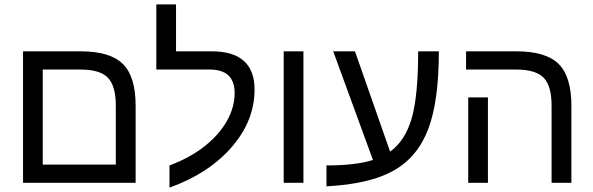

<svg xmlns="http://www.w3.org/2000/svg" viewBox="-20 -833 2704 875"><path d="M598.1 0V-351.1C598.1 -439.6 578.8 -503.1 540 -541.5C501.3 -579.9 437 -599.1 347.2 -599.1H85V0ZM174.8 -516.1H346.2C406.1 -516.1 448 -503.6 471.9 -478.5C495.8 -453.5 507.8 -411.3 507.8 -352.1V-83H174.8Z M752.4 -79.1V22C870.9 -20.3 965.2 -81.6 1035.2 -161.9C1105.1 -242.1 1140.1 -329.8 1140.1 -424.8C1140.1 -541 1074.9 -599.1 944.3 -599.1H782.2V-813H692.4V-516.1H935.1C1011.2 -516.1 1049.3 -480.5 1049.3 -409.2C1049.3 -366.2 1037.7 -323.9 1014.4 -282.2C991.1 -240.6 957.2 -202.1 912.6 -166.7C868 -131.4 814.6 -102.2 752.4 -79.1Z M1272.9 -599.1V0H1362.8V-599.1Z M1467.8 -79.1V16.1C1600.3 9.3 1702.7 -14.8 1775.1 -56.2C1847.6 -97.5 1899.8 -160.6 1931.9 -245.6C1963.9 -330.6 1980 -448.4 1980 -599.1H1885.7C1885.7 -463.4 1875.8 -361.4 1856 -293.2C1836.1 -225 1803.4 -174.6 1757.8 -142.1L1597.7 -599.1H1498.5L1679.7 -104C1628.3 -87.4 1557.6 -79.1 1467.8 -79.1Z M2203.6 0V-389.2H2113.8V0ZM2584 0V-351.1C2584 -439.6 2564.6 -503.1 2525.9 -541.5C2487.1 -579.9 2422.9 -599.1 2333 -599.1H2104V-516.1H2331.5C2391.1 -516.1 2433 -503.7 2457.3 -479C2481.5 -454.3 2493.7 -411.9 2493.7 -352.1V0Z"/></svg>

Font: Arimo
Style: Regular
Weight: 400
Designer: Steve Matteson
Foundry: Monotype Imaging Inc.
Version: Version 1.32